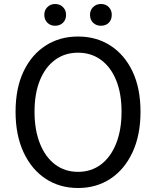

<svg xmlns="http://www.w3.org/2000/svg" viewBox="-20 -929 782 962"><path d="M371 13Q279 13 208.5 -33.5Q138 -80 98 -166Q58 -252 58 -369Q58 -487 98 -571Q138 -655 208.5 -700.5Q279 -746 371 -746Q463 -746 533.5 -700.5Q604 -655 644 -571Q684 -487 684 -369Q684 -252 644 -166Q604 -80 533.5 -33.5Q463 13 371 13ZM371 -68Q437 -68 486 -105Q535 -142 562 -210Q589 -278 589 -369Q589 -461 562 -527Q535 -593 486 -629Q437 -665 371 -665Q305 -665 256 -629Q207 -593 180 -527Q153 -461 153 -369Q153 -278 180 -210Q207 -142 256 -105Q305 -68 371 -68ZM256 -800Q233 -800 217.5 -815Q202 -830 202 -855Q202 -878 217.5 -893.5Q233 -909 256 -909Q280 -909 295.5 -893.5Q311 -878 311 -855Q311 -830 295.5 -815Q280 -800 256 -800ZM486 -800Q462 -800 446.5 -815Q431 -830 431 -855Q431 -878 446.5 -893.5Q462 -909 486 -909Q510 -909 525 -893.5Q540 -878 540 -855Q540 -830 525 -815Q510 -800 486 -800Z"/></svg>

Font: Chocolate Classical Sans
Style: Regular
Weight: 400
Designer: 田海東、宇文滿月
Foundry: Moonlit Owen
Version: Version 1.001